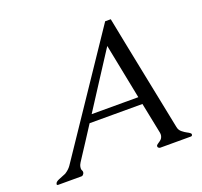

<svg xmlns="http://www.w3.org/2000/svg" viewBox="-121 -835 1021 972"><g transform="rotate(-20 389.0 -348.5)"><path d="M748 0H583Q578.6 0 574.7 -3.2Q570.8 -6.3 570.6 -9Q570.3 -11.7 570.8 -14.6Q571.3 -17.6 577.6 -22.2Q584 -26.9 591.3 -31.7Q598.6 -36.6 602.3 -42.7Q606 -48.8 607.4 -55.7Q608.9 -63 607.4 -71.8L573.7 -238.8H289.1Q261.7 -196.8 234.9 -155Q208 -113.3 190.9 -87.6Q173.8 -62 172.1 -56.4Q170.4 -50.8 169.4 -46.6Q168.5 -42.5 168.7 -37.1Q168.9 -31.7 171.4 -27.6Q173.8 -23.4 173.8 -19.3Q173.8 -15.1 173.3 -13.7Q172.9 -12.2 171.9 -10.3Q166 0 158.7 0H32.7Q26.4 0 26.4 -4.4Q26.4 -6.8 27.8 -10.3Q31.7 -19 47.9 -25.4Q64 -31.7 85 -40.5Q106.4 -53.7 118.7 -71.3L539.6 -696.8H569.8Q581.1 -639.2 597.7 -555.7Q614.3 -472.2 632.3 -383.8Q650.4 -295.4 667 -211.9Q683.6 -128.4 695.3 -71.3Q698.2 -53.2 712.2 -42.2Q726.1 -31.2 735.8 -26.4Q745.6 -21.5 750.5 -17.6Q755.4 -13.7 755.9 -11.5Q756.3 -9.3 756.3 -8.3Q756.3 -5.9 754.4 -2.9Q752.4 0 748 0ZM565.9 -278.3 506.8 -575.7Q458.5 -501 410.4 -426.8Q362.3 -352.5 314.5 -278.3Z"/></g></svg>

Font: Caudex
Style: Italic
Weight: 400
Italic angle: -13°
Version: Version 1.04